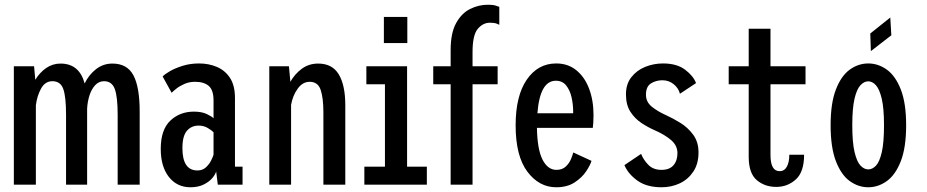

<svg xmlns="http://www.w3.org/2000/svg" viewBox="-20 -780 3914 811"><path d="M38.5 0V-500H124L129 -443Q148 -474 175.2 -492.8Q202.5 -511.5 235.5 -511.5Q315 -511.5 337.5 -427.5Q355.5 -464.5 385.8 -488Q416 -511.5 455 -511.5Q517 -511.5 543.5 -462Q570 -412.5 570 -308.5V0H477V-295Q477 -371.5 464.8 -404.2Q452.5 -437 419.5 -437Q397.5 -437 382 -420.2Q366.5 -403.5 358 -377Q349.5 -350.5 348 -321V0H259V-295Q259 -371.5 247.2 -404.2Q235.5 -437 201.5 -437Q170.5 -437 153.5 -406Q136.5 -375 131.5 -335.5V0Z M784.5 11Q727.5 11 693.2 -32.8Q659 -76.5 659 -151Q659 -232 699.2 -270.2Q739.5 -308.5 799 -308.5Q832.5 -308.5 854 -298Q875.5 -287.5 882 -280.5V-355.5Q882 -399.5 861.8 -417Q841.5 -434.5 804 -434.5Q779.5 -434.5 759 -425.5Q738.5 -416.5 724.5 -405.2Q710.5 -394 705 -388L667 -457Q675 -466 697.2 -479Q719.5 -492 751.5 -502Q783.5 -512 821 -512Q862 -512 896.5 -497.2Q931 -482.5 951.8 -450.5Q972.5 -418.5 972.5 -366V-76H1004.5V0H900L893 -56Q890 -43.5 876.8 -27.8Q863.5 -12 840.2 -0.5Q817 11 784.5 11ZM814 -60Q836 -60 850.2 -73.5Q864.5 -87 872.2 -103Q880 -119 882 -126.5V-221.5Q875.5 -228.5 858.2 -239Q841 -249.5 819 -249.5Q788.5 -249.5 769.5 -227.5Q750.5 -205.5 750.5 -154.5Q750.5 -60 814 -60Z M1117.5 0V-500H1200.5L1206.5 -434.5Q1225 -467.5 1254.8 -489.5Q1284.5 -511.5 1324 -511.5Q1383.5 -511.5 1411 -465.8Q1438.5 -420 1438.5 -335.5V0H1346V-305Q1346 -366 1334.5 -400.2Q1323 -434.5 1288 -434.5Q1258.5 -434.5 1237.5 -405.5Q1216.5 -376.5 1209.5 -337V0Z M1601.5 -708.5H1700.5V-598H1601.5ZM1519 0V-76H1606V-424H1527.5V-500H1699.5V-76H1783V0Z M1883.5 0V-424H1810V-500H1883.5V-568.5Q1883.5 -640.5 1906.5 -682.2Q1929.5 -724 1965.5 -742Q2001.5 -760 2041 -760Q2062 -760 2073.2 -756.5Q2084.5 -753 2089 -751V-675Q2085 -677.5 2076 -680.8Q2067 -684 2049 -684Q2020 -684 1998 -658Q1976 -632 1976 -559.5V-500H2082V-424H1976V0Z M2329.5 11Q2257 11 2207.5 -55Q2158 -121 2158 -250.5Q2158 -375 2205 -443.5Q2252 -512 2329.5 -512Q2379 -512 2414.2 -483.5Q2449.5 -455 2468.2 -405.8Q2487 -356.5 2487 -293.5Q2487 -274 2486 -261Q2485 -248 2484 -240H2248Q2249.5 -149.5 2271.5 -106Q2293.5 -62.5 2330.5 -62.5Q2355 -62.5 2369.8 -76.5Q2384.5 -90.5 2391.8 -108Q2399 -125.5 2401.5 -136L2478.5 -100.5Q2473.5 -83 2456 -56.5Q2438.5 -30 2407.2 -9.5Q2376 11 2329.5 11ZM2328 -439Q2260.5 -439 2250 -301.5H2401V-308.5Q2401 -340 2394 -370Q2387 -400 2371 -419.5Q2355 -439 2328 -439Z M2774.5 11Q2711.5 11 2672.5 -17Q2633.5 -45 2617.5 -82.5L2688 -130Q2697 -106.5 2717.8 -84.5Q2738.5 -62.5 2774 -62.5Q2808 -62.5 2824.8 -82Q2841.5 -101.5 2841.5 -133Q2841.5 -165.5 2814.5 -188.5Q2787.5 -211.5 2745 -230Q2717.5 -242 2689.8 -260.2Q2662 -278.5 2643 -307.5Q2624 -336.5 2624 -381.5Q2624 -425 2646.8 -454Q2669.5 -483 2705.2 -497.5Q2741 -512 2780.5 -512Q2839 -512 2874 -485.5Q2909 -459 2920 -429L2852 -384Q2846.5 -407 2826 -424Q2805.5 -441 2778 -441Q2751 -441 2729.8 -427.8Q2708.5 -414.5 2708.5 -380Q2708.5 -349.5 2733 -329.5Q2757.5 -309.5 2794.5 -293Q2822 -280.5 2853.8 -261Q2885.5 -241.5 2908 -211Q2930.5 -180.5 2930.5 -136Q2930.5 -88.5 2908.8 -55.5Q2887 -22.5 2851.8 -5.8Q2816.5 11 2774.5 11Z M3142.5 -117.5V-424H3058V-500H3142.5V-658.5H3234.5V-500H3382.5V-424H3234.5V-125.5Q3234.5 -57 3273 -57Q3293 -57 3303.5 -75.8Q3314 -94.5 3314 -126.5H3376.5Q3376.5 -53.5 3341.5 -22Q3306.5 9.5 3259 9.5Q3210 9.5 3176.2 -19.5Q3142.5 -48.5 3142.5 -117.5Z M3647.5 11Q3605.5 11 3569.2 -15.2Q3533 -41.5 3510.8 -99.2Q3488.5 -157 3488.5 -251Q3488.5 -344.5 3510.8 -402Q3533 -459.5 3569.2 -485.8Q3605.5 -512 3647.5 -512Q3689.5 -512 3726 -485.8Q3762.5 -459.5 3785 -402Q3807.5 -344.5 3807.5 -251Q3807.5 -157 3785 -99.2Q3762.5 -41.5 3726 -15.2Q3689.5 11 3647.5 11ZM3647.5 -64.5Q3665 -64.5 3680 -80.2Q3695 -96 3704.5 -136.5Q3714 -177 3714 -251Q3714 -322.5 3704.5 -362.8Q3695 -403 3680 -419.8Q3665 -436.5 3647.5 -436.5Q3630 -436.5 3614.5 -420Q3599 -403.5 3589.5 -363.2Q3580 -323 3580 -251Q3580 -177.5 3589.8 -137Q3599.5 -96.5 3614.8 -80.5Q3630 -64.5 3647.5 -64.5ZM3658.5 -564 3656 -638.5 3740.5 -706 3745 -631Z"/></svg>

Font: Trispace Condensed
Style: Regular
Weight: 400
Width: 3
Designer: Tyler Finck
Foundry: Etcetera Type Company
Version: Version 1.210; ttfautohint (v1.8.3)